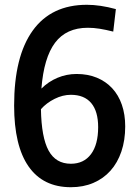

<svg xmlns="http://www.w3.org/2000/svg" viewBox="-20 -771 572 802"><path d="M276 11Q160 11 99.5 -75.5Q39 -162 39 -330Q39 -535 116.5 -643Q194 -751 343 -751Q398 -751 464 -733L453 -639Q421 -647 396 -651Q371 -655 347 -655Q257 -655 210 -592.5Q163 -530 153 -401Q182 -430 220 -446Q258 -462 300 -462Q347 -462 384.5 -446.5Q422 -431 448.5 -402.5Q475 -374 489 -333.5Q503 -293 503 -243Q503 -185 487 -138Q471 -91 441.5 -58Q412 -25 370 -7Q328 11 276 11ZM276 -375Q242 -375 208 -358Q174 -341 151 -315Q153 -197 183 -142Q213 -87 276 -87Q330 -87 360 -127Q390 -167 390 -240Q390 -306 361 -340.5Q332 -375 276 -375Z"/></svg>

Font: Encode Sans Compressed
Style: SemiBold
Weight: 600
Designer: Pablo Impallari, Andres Torresi
Foundry: Pablo Impallari, Andres Torresi
Version: Version 1.000; ttfautohint (v1.00) -l 8 -r 50 -G 200 -x 14 -